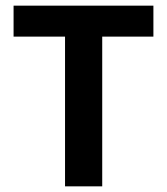

<svg xmlns="http://www.w3.org/2000/svg" viewBox="-20 -659 590 679"><path d="M341.5 0H210V-614.5H341.5ZM522.5 -529.5H28V-639H522.5Z"/></svg>

Font: Anek Malayalam Medium SemiBold
Style: Regular
Weight: 600
Version: Version 1.003